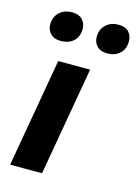

<svg xmlns="http://www.w3.org/2000/svg" viewBox="-107 -742 577 802"><g transform="rotate(15 182.0 -341.0)"><path d="M18 0 100 -470H238L156 0ZM288 -554Q260 -554 244.5 -570Q229 -586 229 -609Q229 -642 250 -662Q271 -682 305 -682Q335 -682 349.5 -666Q364 -650 364 -626Q364 -593 343.5 -573.5Q323 -554 288 -554ZM87 -554Q59 -554 43.5 -570Q28 -586 28 -609Q28 -642 49 -662Q70 -682 105 -682Q133 -682 148.5 -666Q164 -650 164 -626Q164 -593 143.5 -573.5Q123 -554 87 -554Z"/></g></svg>

Font: Gantari
Style: Bold Italic
Weight: 700
Italic angle: -10°
Designer: Anugrah Pasau
Foundry: Lafontype
Version: Version 1.000; ttfautohint (v1.8.4.7-5d5b)